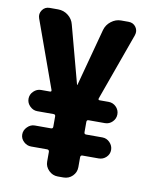

<svg xmlns="http://www.w3.org/2000/svg" viewBox="-83 -791 666 852"><g transform="rotate(10 250.0 -365.0)"><path d="M426.8 -730.5Q448.2 -730.5 460 -713.9Q471.7 -697.3 464.8 -676.8L355.5 -373Q353.5 -365.2 360.4 -365.2H401.4Q420.9 -365.2 435.1 -351.1Q449.2 -336.9 449.2 -317.4Q449.2 -297.9 435.1 -283.7Q420.9 -269.5 401.4 -269.5H328.1Q319.3 -269.5 319.3 -260.7V-213.9Q319.3 -205.1 328.1 -205.1H401.4Q420.9 -205.1 435.1 -190.4Q449.2 -175.8 449.2 -156.7Q449.2 -137.7 435.1 -124Q420.9 -110.4 401.4 -110.4H328.1Q319.3 -110.4 319.3 -100.6V-56.6Q319.3 -33.2 302.7 -16.6Q286.1 0 261.7 0H236.3Q212.9 0 195.8 -17.1Q178.7 -34.2 178.7 -56.6V-100.6Q178.7 -109.4 169.9 -110.4H96.7Q78.1 -110.4 63.5 -124Q48.8 -137.7 48.8 -156.7Q48.8 -175.8 63.5 -190.4Q78.1 -205.1 96.7 -205.1H169.9Q178.7 -205.1 178.7 -213.9V-260.7Q178.7 -269.5 169.9 -269.5H96.7Q78.1 -269.5 63.5 -283.7Q48.8 -297.9 48.8 -317.4Q48.8 -336.9 63.5 -351.1Q78.1 -365.2 96.7 -365.2H137.7Q144.5 -365.2 142.6 -373L33.2 -676.8Q26.4 -696.3 38.1 -713.4Q49.8 -730.5 71.3 -730.5H109.4Q134.8 -730.5 154.8 -714.8Q174.8 -699.2 180.7 -674.8L250 -416Q250 -415 251 -415Q252 -415 252 -416L321.3 -674.8Q328.1 -699.2 348.6 -714.8Q369.1 -730.5 392.6 -730.5Z"/></g></svg>

Font: Rounded Mgen+ 1m bold
Style: Bold
Weight: 700
Designer: [Source Han Sans]
Ryoko NISHIZUKA  (kana & ideographs); Paul D. Hunt (Latin, Greek & Cyrillic); Wenlong ZHANG  (bopomofo
Version: Version 1.059.20150602